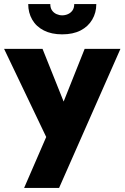

<svg xmlns="http://www.w3.org/2000/svg" viewBox="-32 -699 609 939"><path d="M557 -460H382L234 -89L325 -88L176 -460H-12L194 -29L86 220H257ZM106 -679Q106 -637 125.5 -603Q145 -569 182.5 -550Q220 -531 272 -531Q325 -531 362 -550Q399 -569 419 -603Q439 -637 439 -679H331Q331 -660 322.5 -648Q314 -636 300.5 -630Q287 -624 272 -624Q258 -624 244.5 -630Q231 -636 222.5 -648Q214 -660 214 -679Z"/></svg>

Font: Jost ExtraBold
Style: Regular
Weight: 800
Version: Version 3.710